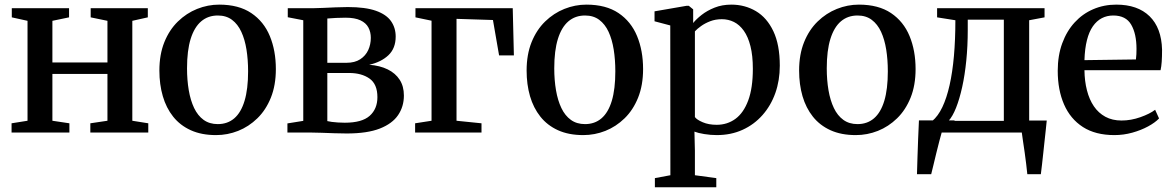

<svg xmlns="http://www.w3.org/2000/svg" viewBox="-20 -573 5070 830"><path d="M30 0V-40L99 -51V-483L31 -498V-537.5H278.5V-498L206.5 -483V-303H444.5V-483L372 -498V-537.5H619V-498L552 -483V-51L621 -40V0H370.5V-40L444.5 -51V-253.5H206.5V-51L280 -40V0Z M669 -268Q669 -337.5 690.5 -390.8Q712 -444 749 -480Q786 -516 832.2 -534.5Q878.5 -553 927.5 -553Q1012 -553 1066.2 -516.5Q1120.5 -480 1146.5 -417Q1172.5 -354 1172.5 -274.5Q1172.5 -204.5 1151 -151Q1129.5 -97.5 1092.5 -61.5Q1055.5 -25.5 1009.5 -7.2Q963.5 11 914 11Q851 11 804.8 -10Q758.5 -31 728.5 -68.8Q698.5 -106.5 683.8 -157.2Q669 -208 669 -268ZM921.5 -36.5Q963.5 -36.5 992.8 -61.5Q1022 -86.5 1037.2 -137.2Q1052.5 -188 1052.5 -264.5Q1052.5 -315 1045.5 -358.8Q1038.5 -402.5 1023.2 -435.5Q1008 -468.5 983 -487.2Q958 -506 921.5 -506Q879.5 -506 849.8 -480.8Q820 -455.5 804.2 -405Q788.5 -354.5 788.5 -277.5Q788.5 -227 796 -183Q803.5 -139 819.2 -106Q835 -73 860.2 -54.8Q885.5 -36.5 921.5 -36.5Z M1479 4Q1455 4 1426 3Q1397 2 1370.5 1Q1344 0 1326.5 0H1222.5V-39.5L1291 -50.5V-485.5L1224 -498.5V-537.5H1333Q1350.5 -537.5 1376 -538.8Q1401.5 -540 1429.8 -541.2Q1458 -542.5 1483.5 -542.5Q1559.5 -542.5 1604.8 -526.5Q1650 -510.5 1670.2 -481.8Q1690.5 -453 1690.5 -415Q1690.5 -364 1659 -334.2Q1627.5 -304.5 1576 -293Q1622.5 -289.5 1656 -273Q1689.5 -256.5 1707.8 -228.2Q1726 -200 1726 -160Q1726 -112.5 1701 -75.5Q1676 -38.5 1621.8 -17.2Q1567.5 4 1479 4ZM1470.5 -42.5Q1544.5 -42.5 1578 -72.2Q1611.5 -102 1611.5 -153Q1611.5 -209.5 1577.2 -233.5Q1543 -257.5 1489 -257.5H1395V-49.5Q1402.5 -47.5 1414.5 -46Q1426.5 -44.5 1441 -43.5Q1455.5 -42.5 1470.5 -42.5ZM1395 -301.5H1477Q1514 -301.5 1537.2 -316.8Q1560.5 -332 1571.8 -356.5Q1583 -381 1583 -409.5Q1583 -434.5 1572.5 -454.2Q1562 -474 1538 -485.2Q1514 -496.5 1473.5 -496.5Q1453 -496.5 1432.8 -495.5Q1412.5 -494.5 1395 -493Z M1774.5 0V-40L1845.5 -51V-483.5L1776 -498V-537.5H2196.5L2201.5 -333.5H2137.5L2111 -486.5L1953.5 -491.5V-51L2061.5 -40V0Z M2256.5 -268Q2256.5 -337.5 2278 -390.8Q2299.5 -444 2336.5 -480Q2373.5 -516 2419.8 -534.5Q2466 -553 2515 -553Q2599.5 -553 2653.8 -516.5Q2708 -480 2734 -417Q2760 -354 2760 -274.5Q2760 -204.5 2738.5 -151Q2717 -97.5 2680 -61.5Q2643 -25.5 2597 -7.2Q2551 11 2501.5 11Q2438.5 11 2392.2 -10Q2346 -31 2316 -68.8Q2286 -106.5 2271.2 -157.2Q2256.5 -208 2256.5 -268ZM2509 -36.5Q2551 -36.5 2580.2 -61.5Q2609.5 -86.5 2624.8 -137.2Q2640 -188 2640 -264.5Q2640 -315 2633 -358.8Q2626 -402.5 2610.8 -435.5Q2595.5 -468.5 2570.5 -487.2Q2545.5 -506 2509 -506Q2467 -506 2437.2 -480.8Q2407.5 -455.5 2391.8 -405Q2376 -354.5 2376 -277.5Q2376 -227 2383.5 -183Q2391 -139 2406.8 -106Q2422.5 -73 2447.8 -54.8Q2473 -36.5 2509 -36.5Z M2811 236.5V197L2878 184.5L2877.5 -463L2809.5 -481V-524L2948.5 -548H2957.5L2976.5 -532.5V-473.5Q2989.5 -490 3013 -508.5Q3036.5 -527 3069 -540Q3101.5 -553 3141.5 -553Q3200 -553 3247.8 -524.8Q3295.5 -496.5 3323.2 -438Q3351 -379.5 3351 -289Q3351 -225.5 3331.8 -171Q3312.5 -116.5 3276.2 -75.5Q3240 -34.5 3190 -11.8Q3140 11 3078.5 11Q3051.5 11 3024.2 6.5Q2997 2 2982 -4L2984 78.5V184.5L3076.5 197V236.5ZM3078 -33.5Q3124 -33.5 3159.2 -59.2Q3194.5 -85 3214.5 -138.8Q3234.5 -192.5 3234.5 -275.5Q3234.5 -332.5 3224.2 -373.2Q3214 -414 3195.5 -440Q3177 -466 3152.8 -478Q3128.5 -490 3100.5 -490Q3073 -490 3050.2 -481.2Q3027.5 -472.5 3010.5 -460.2Q2993.5 -448 2984 -437.5V-67Q2992 -55.5 3017.8 -44.5Q3043.5 -33.5 3078 -33.5Z M3434.5 -268Q3434.5 -337.5 3456 -390.8Q3477.5 -444 3514.5 -480Q3551.5 -516 3597.8 -534.5Q3644 -553 3693 -553Q3777.5 -553 3831.8 -516.5Q3886 -480 3912 -417Q3938 -354 3938 -274.5Q3938 -204.5 3916.5 -151Q3895 -97.5 3858 -61.5Q3821 -25.5 3775 -7.2Q3729 11 3679.5 11Q3616.5 11 3570.2 -10Q3524 -31 3494 -68.8Q3464 -106.5 3449.2 -157.2Q3434.5 -208 3434.5 -268ZM3687 -36.5Q3729 -36.5 3758.2 -61.5Q3787.5 -86.5 3802.8 -137.2Q3818 -188 3818 -264.5Q3818 -315 3811 -358.8Q3804 -402.5 3788.8 -435.5Q3773.5 -468.5 3748.5 -487.2Q3723.5 -506 3687 -506Q3645 -506 3615.2 -480.8Q3585.5 -455.5 3569.8 -405Q3554 -354.5 3554 -277.5Q3554 -227 3561.5 -183Q3569 -139 3584.8 -106Q3600.5 -73 3625.8 -54.8Q3651 -36.5 3687 -36.5Z M3993 0V-48L4009.5 -49.5Q4035 -70.5 4053.8 -110Q4072.5 -149.5 4085 -205Q4097.5 -260.5 4103.8 -331.2Q4110 -402 4110 -485.5L4031 -498V-537.5H4495.5V-498L4429 -485.5V0ZM4080.5 -50.5H4319.5V-488H4163.5V-443Q4163.5 -374 4157.2 -311.5Q4151 -249 4139.5 -197Q4128 -145 4113 -107.2Q4098 -69.5 4080.5 -50.5ZM3944 180Q3945 145.5 3946.2 107Q3947.5 68.5 3949 27.8Q3950.5 -13 3952.5 -52.5H4107.5L4052 -4.5Q4047.5 10.5 4041 35.8Q4034.5 61 4027.5 89.2Q4020.5 117.5 4014.8 142Q4009 166.5 4005.5 180ZM4421 180Q4419 159.5 4416 135Q4413 110.5 4409.5 85.5Q4406 60.5 4402.5 38Q4399 15.5 4397 -1L4358.5 -52H4505Q4503 -32 4500.5 -8.8Q4498 14.5 4495.2 40Q4492.5 65.5 4489.8 90.5Q4487 115.5 4484.5 138.5Q4482 161.5 4479.5 180Z M4797.5 11Q4715.5 11 4661.2 -24Q4607 -59 4579.8 -121.5Q4552.5 -184 4552.5 -267Q4552.5 -333 4572 -386Q4591.5 -439 4625.8 -476.2Q4660 -513.5 4706 -533.2Q4752 -553 4805.5 -553Q4898 -553 4949.5 -502.8Q5001 -452.5 5003.5 -358.5Q5003.5 -328 5002 -306.5Q5000.5 -285 4997 -269.5H4668Q4668.5 -222.5 4678.8 -182.5Q4689 -142.5 4708.8 -113.5Q4728.5 -84.5 4758.5 -68.2Q4788.5 -52 4828.5 -52Q4869 -52 4910 -66.5Q4951 -81 4973.5 -98.5L4990.5 -61Q4973.5 -43 4943 -26.5Q4912.5 -10 4874.8 0.5Q4837 11 4797.5 11ZM4668 -313 4890.5 -316Q4892 -326.5 4892.5 -338.8Q4893 -351 4893 -361.5Q4893 -427 4870 -466.5Q4847 -506 4792.5 -506Q4765.5 -506 4743.2 -494.5Q4721 -483 4704.5 -459.5Q4688 -436 4678.8 -399.5Q4669.5 -363 4668 -313Z"/></svg>

Font: Merriweather 60pt Medium
Style: Regular
Weight: 500
Version: Version 2.100